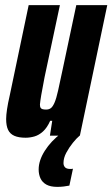

<svg xmlns="http://www.w3.org/2000/svg" viewBox="-20 -530 439 750"><path d="M80 8Q53 8 36 0.5Q19 -7 11.5 -23Q4 -39 4 -65Q4 -80 7.5 -103.5Q11 -127 18 -157L92 -510H214L154 -228Q145 -182 141 -158Q137 -134 136 -122Q136 -113 138.5 -109Q141 -105 146.5 -103.5Q152 -102 160 -102Q171 -102 178.5 -107.5Q186 -113 193 -129Q200 -145 207 -176.5Q214 -208 225 -260L278 -510H399L292 0H175L184 -58H176Q164 -31 148 -16.5Q132 -2 114.5 3Q97 8 80 8ZM204 200Q177 200 161 191Q145 182 138 166.5Q131 151 131 132Q131 97 155 59Q179 21 220 -10L291 0Q279 10 264.5 28Q250 46 239 66.5Q228 87 228 107Q228 117 234 123.5Q240 130 255 130Q257 130 259 130Q261 130 265 129L251 195Q242 197 229 198.5Q216 200 204 200Z"/></svg>

Font: Saira ExtraCondensed ExtraBold
Style: Italic
Weight: 800
Width: 2
Italic angle: -12°
Designer: Hector Gatti with collaboration of the Omnibus-Type team
Foundry: Omnibus-Type
Version: Version 1.101